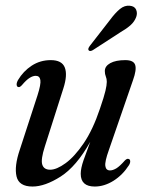

<svg xmlns="http://www.w3.org/2000/svg" viewBox="-20 -657 519 685"><path d="M438.5 -90Q444 -89 444.5 -82.2Q445 -75.5 440 -67.5Q417.5 -32.5 384.8 -12Q352 8.5 318 8.5Q268 8.5 268 -37Q268 -56.5 278.2 -85.8Q288.5 -115 302 -151Q252.5 -63 196.5 -27.2Q140.5 8.5 96 8.5Q47.5 8.5 39 -27.5Q30.5 -63.5 50.5 -122.5L114 -317.5Q126.5 -356.5 124 -371.5Q121.5 -386.5 107.5 -386.5Q97.5 -386.5 85.8 -379.2Q74 -372 58 -353Q50 -344.5 45.5 -346.5Q40.5 -347 39.5 -353.8Q38.5 -360.5 44 -371Q63 -403 93.2 -422.8Q123.5 -442.5 161 -442.5Q201 -442.5 211.2 -416Q221.5 -389.5 206 -341.5L140 -134.5Q125 -88 130.8 -69.8Q136.5 -51.5 159 -51.5Q182 -51.5 214 -74.8Q246 -98 278.8 -146.2Q311.5 -194.5 336.5 -269Q351.5 -312.5 356.2 -333Q361 -353.5 361 -365Q361 -376 357.5 -384.2Q354 -392.5 354 -403.5Q354 -421 373.5 -431.8Q393 -442.5 427 -442.5Q456.5 -442.5 462.2 -425.5Q468 -408.5 454.5 -371L368.5 -122Q353.5 -80.5 355.8 -64.8Q358 -49 372.5 -49Q382.5 -49 394.8 -56.2Q407 -63.5 426 -85Q433.5 -92 438.5 -90ZM372.5 -586Q391 -611 407.8 -624.8Q424.5 -638.5 443 -636.5Q460 -635 465.5 -622.8Q471 -610.5 466 -596.5Q460 -580 445.8 -567.2Q431.5 -554.5 410.5 -542.5L311 -478Q300 -472 296 -478Q292.5 -483 301 -494Z"/></svg>

Font: Fraunces 144pt S050
Style: Italic
Weight: 400
Italic angle: -16°
Version: Version 1.000; ttfautohint (v1.8.3)